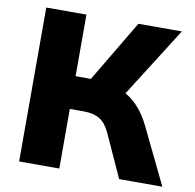

<svg xmlns="http://www.w3.org/2000/svg" viewBox="-79 -785 878 866"><g transform="rotate(10 360.0 -352.5)"><path d="M64 0V-705H248V-423H318L486 -705H685L483 -386Q551 -348 595 -258L720 0H522L432 -198Q413 -239 385 -256Q357 -273 313 -273H248V0Z"/></g></svg>

Font: Nunito Sans Black
Style: Regular
Weight: 900
Designer: Vernon Adams
Foundry: Vernon Adams
Version: Version 3.006; ttfautohint (v1.8.3)